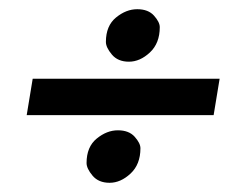

<svg xmlns="http://www.w3.org/2000/svg" viewBox="-20 -489 539 417"><path d="M285 -167Q285 -132 263.5 -112Q242 -92 218 -92Q194 -92 181 -107.5Q168 -123 168 -135Q168 -170 190 -188Q212 -206 236 -206Q260 -206 272.5 -192Q285 -178 285 -167ZM444 -239H38L51 -318H457ZM327 -430Q327 -395 305.5 -375Q284 -355 260 -355Q236 -355 223 -370.5Q210 -386 210 -398Q210 -433 232 -451Q254 -469 278 -469Q302 -469 314.5 -455Q327 -441 327 -430Z"/></svg>

Font: Rambla
Style: Italic
Weight: 400
Italic angle: -12°
Designer: Martin Sommaruga
Foundry: Martin Sommaruga
Version: Version 1.001